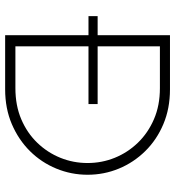

<svg xmlns="http://www.w3.org/2000/svg" viewBox="12 -676 665 728"><g transform="rotate(90 344.0 -312.5)"><path d="M113.9 0V-316H41.7V-350.7H113.9V-625H319.4Q391.7 -625 451 -600Q510.4 -575 553.5 -531.2Q596.5 -487.5 619.8 -431.2Q643.1 -375 643.1 -312.5Q643.1 -250.7 619.8 -194.1Q596.5 -137.5 553.5 -94.1Q510.4 -50.7 451 -25.3Q391.7 0 319.4 0ZM156.2 -38.9H314.6Q380.6 -38.9 432.6 -61.1Q484.7 -83.3 521.9 -121.9Q559 -160.4 578.8 -209.4Q598.6 -258.3 598.6 -312.5Q598.6 -366.7 578.8 -415.6Q559 -464.6 521.9 -503.1Q484.7 -541.7 432.6 -564.2Q380.6 -586.8 314.6 -586.8H156.2V-350.7H375V-316H156.2Z"/></g></svg>

Font: Afacad Flux ExtraLight
Style: Regular
Weight: 250
Designer: Kristian Moeller
Foundry: Dicotype
Version: Version 1.100